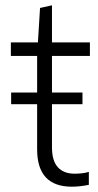

<svg xmlns="http://www.w3.org/2000/svg" viewBox="-20 -700 371 724"><path d="M22 -351H120V-489H21V-540H123L131 -670L176 -680V-540H319V-489H176V-351H291V-307H176V-144Q176 -94 198 -69.5Q220 -45 262 -45Q273 -45 288.5 -46.5Q304 -48 315 -52V-3Q280 4 251 4Q120 4 120 -137V-307H22Z"/></svg>

Font: Encode Sans Compressed
Style: Light
Weight: 300
Designer: Pablo Impallari, Andres Torresi
Foundry: Pablo Impallari, Andres Torresi
Version: Version 1.000; ttfautohint (v1.00) -l 8 -r 50 -G 200 -x 14 -